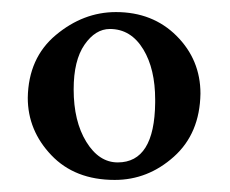

<svg xmlns="http://www.w3.org/2000/svg" viewBox="-20 -567 381 318"><path d="M172 -547C136 -547 102.8 -534.3 72.5 -509C42.2 -483.7 26.7 -449 26 -405C26 -369 39 -337.3 65 -310C91 -282.7 126 -269 170 -269C206.7 -269 239.3 -281.8 268 -307.5C296.7 -333.2 311.3 -368 312 -412C312 -449.3 298.8 -481.2 272.5 -507.5C246.2 -533.8 212.7 -547 172 -547ZM162 -519C185.3 -519 203.8 -507.7 217.5 -485C230.5 -463.4 237 -435.7 237 -402C237 -400.3 237 -398.7 237 -397C236.3 -331 215.7 -298 175 -298C154.3 -298 137 -309.3 123 -332C109 -354.7 102 -383.7 102 -419C102 -451 108 -475.7 120 -493C132 -510.3 146 -519 162 -519Z"/></svg>

Font: Ponomar Unicode
Style: Regular
Weight: 400
Version: 1.3